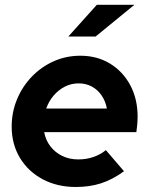

<svg xmlns="http://www.w3.org/2000/svg" viewBox="-20 -758 616 789"><path d="M291.4 10.4Q215 10.4 155.4 -21.4Q95.7 -53.1 61.8 -109.5Q28 -165.9 28 -237.4Q28 -296.9 49.9 -349.8Q71.8 -402.7 110.9 -443.2Q149.9 -483.6 200.9 -506.3Q252 -529 310.3 -529Q379.2 -529 432.2 -496.6Q485.2 -464.2 515.3 -407.9Q545.5 -351.7 545.5 -278Q545.5 -267.3 544.6 -254Q543.8 -240.7 540.3 -215.1H161.5Q167.5 -182.3 186.9 -156.9Q206.4 -131.5 235.7 -117.2Q265 -102.9 301.6 -102.9Q335 -102.9 363.9 -112.9Q392.9 -122.8 415.1 -141.1L489.6 -54.3Q442.2 -19.9 395.2 -4.7Q348.3 10.4 291.4 10.4ZM169.9 -312H419.2Q413.4 -343 397.3 -366.2Q381.3 -389.4 357.2 -402.4Q333.1 -415.4 303.3 -415.4Q272.7 -415.4 246.6 -402Q220.5 -388.7 200.7 -365.7Q180.9 -342.7 169.9 -312ZM260.8 -607.9 377.8 -738.2H532.2L372.9 -607.9Z"/></svg>

Font: Red Hat Display
Style: Italic
Weight: 300
Italic angle: -12°
Designer: Pentagram, MCKL
Foundry: Pentagram, MCKL
Version: Version 1.023